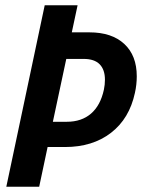

<svg xmlns="http://www.w3.org/2000/svg" viewBox="-20 -710 540 730"><path d="M150 -690H275L253 -587H320Q405 -587 452.5 -543Q500 -499 500 -420Q500 -388 493 -357Q472 -259 402 -205Q332 -151 227 -151H161L129 0H4ZM234 -247Q290 -247 326 -278Q362 -309 375 -369Q379 -388 379 -407Q379 -445 359 -465.5Q339 -486 298 -486H232L181 -247Z"/></svg>

Font: Decalotype SemiBold Italic
Style: Regular
Weight: 600
Italic angle: -12°
Designer: Alfredo Marco Pradil
Foundry: Alfredo Marco Pradil
Version: Version 1.0